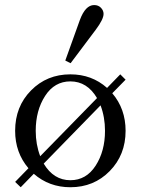

<svg xmlns="http://www.w3.org/2000/svg" viewBox="-20 -747 567 774"><path d="M243.2 -502.9 301.8 -666Q324.2 -726.6 359.4 -726.6Q376.5 -726.6 387 -715.6Q397.5 -704.6 397.5 -690.9Q397.5 -669.4 366.2 -627.4L264.6 -492.2ZM41 -13.7 94.7 -68.8Q41 -131.8 41 -219.7Q41 -317.4 105 -382.3Q168.9 -447.3 263.7 -447.3Q350.1 -447.3 411.6 -392.6L464.8 -447.3L486.3 -425.8L432.6 -371.1Q486.3 -308.1 486.3 -219.7Q486.3 -122.6 422.4 -57.4Q358.4 7.8 263.7 7.8Q178.2 7.8 116.2 -46.4L63.5 7.8ZM124 -219.7Q124 -164.6 142.1 -117.2L371.1 -351.6Q331.5 -418.9 263.7 -418.9Q199.7 -418.9 161.9 -360.4Q124 -301.8 124 -219.7ZM156.2 -87.4Q196.3 -20.5 263.7 -20.5Q327.6 -20.5 365.5 -79.1Q403.3 -137.7 403.3 -219.7Q403.3 -274.9 385.3 -322.3Z"/></svg>

Font: Theano Old Style
Style: Regular
Weight: 400
Designer: Alexey Kryukov
Version: Version 2.00